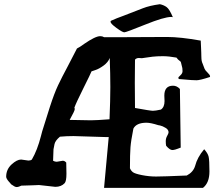

<svg xmlns="http://www.w3.org/2000/svg" viewBox="-20 -907 1070 927"><path d="M814.5 -824.2Q811.5 -825.2 806.6 -825.2Q772.5 -825.2 680.7 -788.1Q588.9 -751 580.1 -751Q571.3 -751 542.5 -772Q513.7 -793 513.7 -801.8Q513.7 -804.7 515.6 -806.6Q541 -818.4 579.1 -832L669.9 -867.2Q702.1 -879.9 752 -886.7Q770.5 -882.8 784.2 -873Q797.9 -863.3 814.5 -824.2ZM508.8 -331.1Q512.7 -424.8 512.7 -486.8Q512.7 -548.8 509.8 -627Q502 -606.4 480 -590.3Q458 -574.2 439.5 -568.4L421.9 -562.5Q418 -551.8 382.8 -481.4Q347.7 -411.1 338.9 -386.7Q340.8 -386.7 340.8 -379.4Q340.8 -372.1 316.4 -328.1Q392.6 -326.2 418.9 -326.2Q445.3 -326.2 508.8 -331.1ZM774.4 -418.9 773.4 -445.3Q773.4 -493.2 815.4 -493.2Q834 -493.2 848.6 -477.5Q848.6 -425.8 852.5 -194.3Q824.2 -182.6 812 -182.6Q799.8 -182.6 782.2 -203.1Q780.3 -210.9 780.3 -225.1Q780.3 -239.3 787.1 -251Q793.9 -262.7 793.9 -268.6Q793.9 -274.4 790 -280.3Q786.1 -286.1 778.8 -290Q771.5 -293.9 765.6 -296.9Q750 -302.7 744.1 -302.7Q707 -314.5 687.5 -314.5Q638.7 -314.5 624 -286.1Q612.3 -227.5 609.9 -195.3Q607.4 -163.1 607.4 -94.7Q612.3 -83 621.6 -75.7Q630.9 -68.4 665.5 -61.5Q700.2 -54.7 733.4 -54.7Q766.6 -54.7 881.8 -59.6Q913.1 -76.2 921.9 -105.5Q932.6 -147.5 965.8 -186.5Q983.4 -167 987.3 -150.4Q991.2 -133.8 991.2 -79.1Q991.2 -24.4 960 0H482.4Q504.9 -241.2 504.9 -245.1H495.1L335 -250Q301.8 -250 269.5 -247.1Q247.1 -228.5 243.2 -211.4Q239.3 -194.3 238.3 -186Q237.3 -177.7 237.3 -158.7Q237.3 -139.6 236.3 -130.9Q245.1 -126 253.9 -126L283.2 -130.9Q292 -130.9 299.8 -122.1Q300.8 -103.5 300.8 -67.9Q300.8 -32.2 292 -22.5Q275.4 -4.9 247.1 -4.9L168 -13.7Q165 -13.7 158.7 -13.2Q152.3 -12.7 132.3 -12.2Q112.3 -11.7 83 -10.7Q80.1 -9.8 73.7 -6.8Q67.4 -3.9 59.6 -3.9Q51.8 -3.9 33.2 -17.6Q30.3 -22.5 23.4 -29.3Q9.8 -44.9 9.8 -53.7Q9.8 -88.9 35.6 -112.8Q61.5 -136.7 82 -136.7L117.2 -131.8Q127.9 -131.8 133.8 -136.7Q160.2 -181.6 177.7 -250L183.6 -272.5L220.7 -390.6Q242.2 -457 260.3 -495.1Q278.3 -533.2 306.6 -585.9L351.6 -672.9Q364.3 -678.7 386.7 -695.3Q440.4 -732.4 463.9 -732.4Q474.6 -732.4 482.4 -727.5H580.1L786.1 -728.5Q850.6 -728.5 949.2 -710.9Q950.2 -694.3 950.7 -677.7Q951.2 -661.1 951.7 -652.8Q952.1 -644.5 952.1 -635.7Q952.1 -627 952.6 -622.6Q953.1 -618.2 953.6 -614.3Q954.1 -610.4 955.6 -606.4Q957 -602.5 958.5 -599.1Q960 -595.7 962.4 -588.9Q964.8 -582 967.8 -574.7Q970.7 -567.4 982.4 -556.2Q994.1 -544.9 994.1 -539.1V-537.1L993.2 -535.2Q945.3 -519.5 929.2 -519.5Q913.1 -519.5 903.3 -520.5Q876 -523.4 843.8 -525.4Q840.8 -529.3 840.8 -531.7Q840.8 -534.2 851.1 -543.5Q861.3 -552.7 861.3 -563.5Q861.3 -574.2 860.4 -578.1L853.5 -606.4Q852.5 -610.4 846.2 -614.3Q839.8 -618.2 832 -628.9Q794.9 -635.7 766.6 -635.7Q738.3 -635.7 716.8 -633.3Q695.3 -630.9 681.6 -628.4Q668 -626 665 -626L650.4 -627Q638.7 -627 631.8 -619.1Q630.9 -574.2 630.9 -507.8Q630.9 -441.4 631.8 -385.7Q706.1 -372.1 718.3 -372.1Q730.5 -372.1 756.8 -377.9Q774.4 -389.6 774.4 -418.9Z"/></svg>

Font: Essays1743
Style: Medium
Weight: 500
Designer: Based on the typeface in a 1743 English translation of the essays of Montaigne.  PostScript/TrueType font designed by Jo
Version: Version 002.100